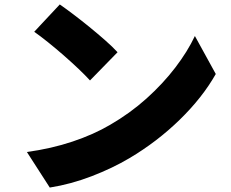

<svg xmlns="http://www.w3.org/2000/svg" viewBox="-20 -796 1040 864"><path d="M249 -776Q275 -758 310 -731.5Q345 -705 382.5 -674.5Q420 -644 453.5 -614.5Q487 -585 509 -561L385 -434Q365 -456 334 -485.5Q303 -515 267 -546.5Q231 -578 196 -606Q161 -634 134 -653ZM101 -112Q211 -127 306.5 -159Q402 -191 475 -234Q565 -286 639 -352.5Q713 -419 768.5 -491.5Q824 -564 857 -634L951 -463Q891 -357 789 -257.5Q687 -158 562 -84Q486 -39 392.5 -3Q299 33 204 48Z"/></svg>

Font: Source Han Sans CN Heavy
Style: Regular
Weight: 900
Designer: Ryoko NISHIZUKA 西塚涼子 (kana, bopomofo & ideographs); Paul D. Hunt (Latin, Greek & Cyrillic); Sandoll Communications 산돌커뮤니
Foundry: Adobe
Version: Version 2.000;hotconv 1.0.107;makeotfexe 2.5.65593